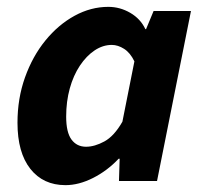

<svg xmlns="http://www.w3.org/2000/svg" viewBox="-20 -528 592 560"><path d="M171 12Q106 12 68.5 -35.5Q31 -83 31 -170Q31 -241 53 -302.5Q75 -364 112.5 -410Q150 -456 197.5 -482Q245 -508 296 -508Q330 -508 360 -490.5Q390 -473 404 -443H406L428 -496H537L438 0H327L329 -65H326Q293 -30 251.5 -9Q210 12 171 12ZM231 -100Q256 -100 284.5 -115.5Q313 -131 337 -173L372 -349Q360 -374 342 -385.5Q324 -397 306 -397Q280 -397 256 -381Q232 -365 213 -336.5Q194 -308 183.5 -270Q173 -232 173 -188Q173 -142 188.5 -121Q204 -100 231 -100Z"/></svg>

Font: Source Sans 3 ExtraLight
Style: Bold Italic
Weight: 700
Italic angle: -11°
Version: Version 3.052;hotconv 1.1.0;makeotfexe 2.6.0